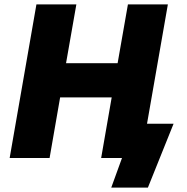

<svg xmlns="http://www.w3.org/2000/svg" viewBox="-20 -720 852 875"><path d="M563 -700 516 -432H281L328 -700H146L24 0H206L254 -276H489L441 0H536L487 135H654L771 -156H650L745 -700Z"/></svg>

Font: Fixel Display ExtraBold
Style: Italic
Weight: 800
Italic angle: -10°
Designer: AlfaBravo + MacPaw
Foundry: Kyrylo Tkachov, Marchela Mozhyna, Serhii Makarenko, Maria Weinstein, Zakhar Kryvoshyya
Version: Version 1.210;Glyphs 3.2 (3217)